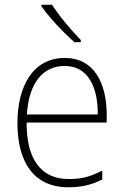

<svg xmlns="http://www.w3.org/2000/svg" viewBox="-20 -785 527 815"><path d="M201 -765H156V-758C188 -712 250 -646 296 -606H323V-615C283 -656 230 -718 201 -765ZM255 -539C121 -539 54 -421 54 -262C54 -99 122 10 270 10C327 10 370 -1 414 -23V-61C362 -34 325 -25 271 -25C154 -25 92 -110 93 -265H433V-297C433 -431 380 -539 255 -539ZM255 -505C352 -505 396 -418 395 -299H94C103 -435 163 -505 255 -505Z"/></svg>

Font: Noto Sans Devanagari UI SemiCondensed ExtraLight
Style: Regular
Weight: 200
Width: 4
Designer: Jelle Bosma - Monotype Design Team
Foundry: Monotype Imaging Inc.
Version: Version 2.004